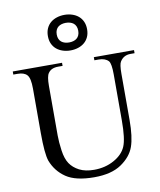

<svg xmlns="http://www.w3.org/2000/svg" viewBox="-106 -1085 990 1186"><g transform="rotate(-10 389.0 -492.0)"><path d="M514 -694V-713.5H766V-694H740.5Q697 -694 675 -658.5Q664 -642.5 664 -583V-293Q664 -186.5 643 -127.2Q622 -68 559.2 -25.2Q496.5 17.5 389 17.5Q272.5 17.5 212.2 -23.5Q152 -64.5 126 -133Q110 -180 110 -308V-587.5Q110 -653 91.5 -673.5Q73 -694 32 -694H5.5V-713.5H314.5V-694H287Q242.5 -694 224 -666Q210 -647.5 210 -587.5V-276Q210 -234.5 217.5 -181Q225 -127.5 245.5 -97Q266 -66.5 303.2 -47.2Q340.5 -28 395.5 -28Q465.5 -28 521 -58.8Q576.5 -89.5 596.5 -136.8Q616.5 -184 616.5 -298.5V-587.5Q616.5 -654 602.5 -671.5Q582 -694 541 -694ZM503 -891Q503 -863.5 493.5 -842.8Q484 -822 467.2 -808Q450.5 -794 428 -786.8Q405.5 -779.5 380 -779.5Q354.5 -779.5 332 -786.8Q309.5 -794 292.8 -808Q276 -822 266.5 -842.8Q257 -863.5 257 -891Q257 -918 266.5 -939Q276 -960 292.8 -974Q309.5 -988 332 -995.2Q354.5 -1002.5 380 -1002.5Q405.5 -1002.5 428 -995.2Q450.5 -988 467.2 -974Q484 -960 493.5 -939Q503 -918 503 -891ZM447.5 -891Q447.5 -907.5 442.2 -919.2Q437 -931 427.8 -938.2Q418.5 -945.5 406.2 -949Q394 -952.5 380 -952.5Q366 -952.5 353.8 -949Q341.5 -945.5 332.2 -938.2Q323 -931 317.8 -919.2Q312.5 -907.5 312.5 -891Q312.5 -874.5 317.8 -862.8Q323 -851 332.2 -843.8Q341.5 -836.5 353.8 -833Q366 -829.5 380 -829.5Q394 -829.5 406.2 -833Q418.5 -836.5 427.8 -843.8Q437 -851 442.2 -862.8Q447.5 -874.5 447.5 -891Z"/></g></svg>

Font: MM Phetkon
Style: Regular
Weight: 400
Designer: Khon Soe Zaw Thu
Version: Version 1.00 July 15, 2016, initial release